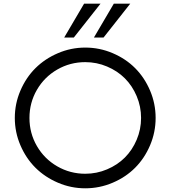

<svg xmlns="http://www.w3.org/2000/svg" viewBox="-20 -1020 934 1050"><path d="M331.1 -814.9 439.9 -1000H529.8L383.8 -814.9ZM493.7 -814.9 602.5 -1000H692.4L546.4 -814.9ZM446.3 9.8Q368.2 9.8 296.9 -20.8Q225.6 -51.3 173.8 -102.8Q122.1 -154.3 91.6 -225.6Q61 -296.9 61 -375Q61 -453.1 91.6 -524.4Q122.1 -595.7 173.8 -647.2Q225.6 -698.7 296.9 -729.2Q368.2 -759.8 446.3 -759.8Q524.9 -759.8 596.4 -729.2Q668 -698.7 719.2 -647.2Q770.5 -595.7 800.8 -524.4Q831.1 -453.1 831.1 -375Q831.1 -296.9 800.8 -225.6Q770.5 -154.3 719.2 -102.8Q668 -51.3 596.4 -20.8Q524.9 9.8 446.3 9.8ZM446.3 -69.8Q508.8 -69.8 565.4 -93.8Q622.1 -117.7 662.8 -158.4Q703.6 -199.2 727.5 -255.9Q751.5 -312.5 751.5 -375Q751.5 -437.5 727.5 -494.1Q703.6 -550.8 662.8 -591.6Q622.1 -632.3 565.4 -656.2Q508.8 -680.2 446.3 -680.2Q363.3 -680.2 293 -639.6Q222.7 -599.1 181.9 -528.8Q141.1 -458.5 141.1 -375Q141.1 -291.5 181.9 -221.2Q222.7 -150.9 293 -110.4Q363.3 -69.8 446.3 -69.8Z"/></svg>

Font: Now
Style: Regular
Weight: 400
Designer: Alfredo Marco Pradil
Foundry: Alfredo Marco Pradil
Version: Version 1.002;PS 001.002;hotconv 1.0.88;makeotf.lib2.5.64775